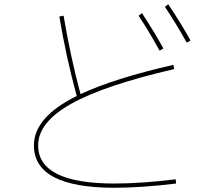

<svg xmlns="http://www.w3.org/2000/svg" viewBox="-20 -846 1040 906"><path d="M634 -772 650 -784Q714 -686 751 -617L733 -607Q683 -698 634 -772ZM758 -814 774 -826Q841 -725 879 -655L861 -645Q809 -738 758 -814ZM260 -768 280 -772Q313 -576 360 -402Q519 -476 798 -540L802 -520Q473 -444 316.5 -356.5Q160 -269 160 -160Q160 20 520 20Q647 20 809 0L811 20Q647 40 520 40Q140 40 140 -160Q140 -293 342 -393Q292 -576 260 -768Z"/></svg>

Font: Mplus 1p Thin
Style: Regular
Weight: 250
Version: Version 1.061